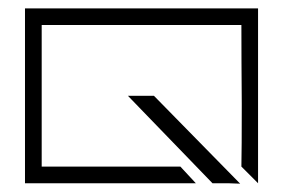

<svg xmlns="http://www.w3.org/2000/svg" viewBox="-20 -440 681 461"><path d="M599.6 0Q589.8 -9.8 559.6 -40Q560.5 -80.1 560.5 -190.4Q559.6 -299.8 559.6 -379.9Q400.4 -379.9 80.1 -379.9Q80.1 -294.9 80.1 -202.1Q80.1 -110.4 80.1 -40Q191.4 -40 413.1 -40Q421.9 -30.3 450.2 0Q450.2 0 450.2 0Q450.2 0 450.2 0Q370.1 0 250 0Q129.9 0 40 0Q40 0 40 0Q40 0 40 0Q40 -63.5 40 -139.6Q40 -215.8 40 -286.1Q40 -324.2 40 -358.4Q40 -392.6 40 -419.9Q240.2 -419.9 304.7 -419.9Q370.1 -419.9 599.6 -419.9Q599.6 -349.6 599.6 -210Q599.6 -157.2 599.6 0ZM490.2 0Q439.5 -52.7 287.1 -210Q302.7 -210 349.6 -210Q401.4 -157.2 556.6 1Q556.6 1 528.3 0Q500 0 490.2 0Z"/></svg>

Font: Cataluna 
Style: Lite
Weight: 400
Version: Version 1.0